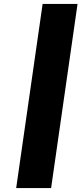

<svg xmlns="http://www.w3.org/2000/svg" viewBox="-20 -760 413 973"><path d="M62 193 196 -740H373L239 193Z"/></svg>

Font: Lexend ExtBd
Style: Italic
Weight: 800
Italic angle: -8.13011°
Designer: Bonnie Shaver-Troup, Thomas Jockin
Foundry: Lexend
Version: Version 1.007